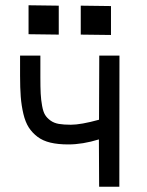

<svg xmlns="http://www.w3.org/2000/svg" viewBox="-20 -709 558 729"><path d="M88.4 -689 203.1 -687.5V-577.6L88.4 -579.1ZM286.6 -687.5 401.4 -686V-576.2L286.6 -577.6ZM433.6 -498Q433.6 -392.6 433.3 -249Q433.1 -105.5 433.1 0H356.4L355.5 -179.7Q293.9 -160.6 239.3 -160.6Q200.2 -160.6 171.4 -167.5Q142.6 -174.3 122.3 -189.7Q102.1 -205.1 89.1 -225.3Q76.2 -245.6 68.8 -276.6Q61.5 -307.6 58.8 -341.3Q56.2 -375 56.2 -421.4V-498H133.3V-415.5Q133.3 -377 134.5 -353.5Q135.7 -330.1 139.9 -307.1Q144 -284.2 151.4 -272.5Q158.7 -260.7 171.9 -251.2Q185.1 -241.7 203.6 -238.5Q222.2 -235.4 249 -235.4Q287.1 -235.4 356 -254.4L356.9 -498Z"/></svg>

Font: Fantasque Sans Mono
Style: Regular
Weight: 400
Monospace: yes
Designer: Jany Belluz
Version: Version 1.8.0 ; ttfautohint (v1.8.2)